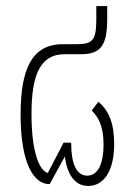

<svg xmlns="http://www.w3.org/2000/svg" viewBox="-20 -604 442 634"><path d="M271 10C327 10 357 -46 357 -128C357 -198 339 -239 305 -268L283 -239C303 -219 322 -190 322 -126C322 -67 305 -24 268 -24C235 -24 215 -58 215 -133H190L138 -33C112 -39 84 -96 84 -228C84 -355 112 -425 193 -425H247C309 -425 334 -450 334 -539V-584H298V-543C298 -471 287 -458 231 -458H187C84 -458 48 -374 48 -225C48 -64 92 5 144 4L194 -87C202 -28 227 10 271 10Z"/></svg>

Font: Noto Sans Thai ExtCond ExtLt
Style: Regular
Weight: 200
Width: 2
Designer: Monotype Design Team
Foundry: Monotype Imaging Inc.
Version: Version 2.002